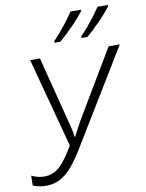

<svg xmlns="http://www.w3.org/2000/svg" viewBox="-106 -1019 834 1099"><g transform="rotate(-10 311.5 -469.0)"><path d="M72 10Q49 10 29 5.5Q9 1 -4 -5L-3 -62Q13 -54 32 -49Q51 -44 71 -44Q98 -44 121 -53.5Q144 -63 164 -82Q184 -101 203.5 -129Q223 -157 245 -193L106 -714H163L260 -334Q265 -317 269 -300Q273 -283 276.5 -266Q280 -249 282 -234Q293 -255 305 -278.5Q317 -302 329 -323L562 -714H627L289 -159Q255 -104 223 -66.5Q191 -29 154.5 -9.5Q118 10 72 10ZM418 -798Q437 -817 460 -844Q483 -871 504 -899Q525 -927 539 -948H599V-940Q587 -925 570 -905Q553 -885 532.5 -864Q512 -843 491.5 -823.5Q471 -804 452 -788H418ZM261 -798Q280 -817 303 -844Q326 -871 347 -899Q368 -927 382 -948H442V-940Q430 -925 413 -905Q396 -885 375.5 -864Q355 -843 334 -823.5Q313 -804 295 -788H261Z"/></g></svg>

Font: Noto Sans Display Light
Style: Italic
Weight: 300
Italic angle: -12°
Designer: Monotype Design Team
Foundry: Monotype Imaging Inc.
Version: Version 2.003